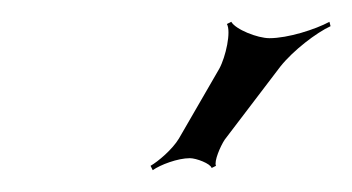

<svg xmlns="http://www.w3.org/2000/svg" viewBox="-20 -772 323 176"><path d="M118 -620 120 -616C127 -621 143 -627 154 -627C160 -627 173 -622 174 -618L178 -620C176 -624 182 -638 186 -644L237 -711C249 -726 270 -742 283 -748L282 -752C269 -745 244 -737 227 -737C216 -737 196 -745 192 -752L188 -750C192 -743 187 -720 181 -709L144 -645C138 -635 125 -624 118 -620Z"/></svg>

Font: Armata Saber
Style: RgIta
Weight: 400
Designer: Jasper
Foundry: Cannot Into Space Fonts
Version: Version 0.970